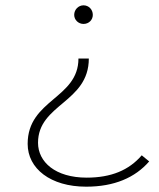

<svg xmlns="http://www.w3.org/2000/svg" viewBox="-20 -544 599 722"><path d="M304 158C410 158 488 124 541 63L513 40C465 96 398 124 306 124C188 124 123 65 123 -7C123 -153 314 -158 314 -324H275C275 -173 84 -170 84 -3C84 90 170 158 304 158ZM294 -454C314 -454 329 -469 329 -488C329 -508 314 -524 294 -524C275 -524 259 -508 259 -488C259 -469 275 -454 294 -454Z"/></svg>

Font: Montserrat-Alt1 ExtLt
Style: Regular
Weight: 200
Designer: Differentunic
Foundry: Differentunic
Version: Version 7.222